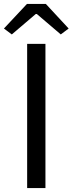

<svg xmlns="http://www.w3.org/2000/svg" viewBox="-38 -956 369 976"><path d="M99 -936H195L311 -811L271 -781L149 -885H144L22 -781L-18 -811ZM100 -733H193V0H100Z"/></svg>

Font: Noto Sans SC
Style: Regular
Weight: 400
Designer: Ryoko NISHIZUKA ____ (kana & ideographs); Paul D. Hunt (Latin, Greek & Cyrillic); Wenlong ZHANG ___ (bopomofo); Sandoll 
Foundry: Adobe Systems Incorporated
Version: Version 1.004